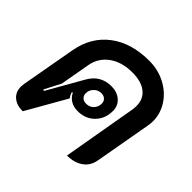

<svg xmlns="http://www.w3.org/2000/svg" viewBox="-150 -754 923 923"><g transform="rotate(45 312.0 -292.0)"><path d="M24 -69Q24 -75 26 -89L76 -368Q95 -474 173 -533.5Q251 -593 373 -593Q433 -593 483 -567Q533 -541 562 -496.5Q591 -452 591 -400Q591 -385 588 -368L537 -81Q530 -38 497.5 -14.5Q465 9 415 9L481 -370Q483 -379 483 -396Q483 -443 449.5 -469.5Q416 -496 355 -496Q284 -496 237 -462Q190 -428 180 -370L153 -218L110 -135L117 -132L219 -311Q256 -378 331 -378Q370 -378 395 -356Q420 -334 420 -299Q420 -246 386.5 -212Q353 -178 300 -178Q273 -178 252.5 -190Q232 -202 221 -225L216 -222Q222 -205 230 -194L114 9Q72 9 48 -12Q24 -33 24 -69ZM357 -285Q357 -301 347 -310.5Q337 -320 320 -320Q298 -320 282.5 -304Q267 -288 267 -267Q267 -251 277 -241.5Q287 -232 304 -232Q327 -232 342 -247.5Q357 -263 357 -285Z"/></g></svg>

Font: K2D SemiBold
Style: Italic
Weight: 600
Italic angle: -10°
Designer: Katatrad Aksorn Co.,Ltd.
Foundry: Cadson Demak Co.,Ltd.
Version: Version 1.000; ttfautohint (v1.6)